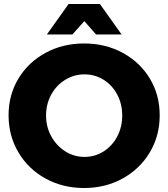

<svg xmlns="http://www.w3.org/2000/svg" viewBox="-20 -930 844 963"><path d="M781 -352Q781 -249 731.5 -166Q682 -83 595.5 -35Q509 13 402 13Q295 13 208.5 -34.5Q122 -82 72.5 -165.5Q23 -249 23 -352Q23 -454 72.5 -536Q122 -618 208.5 -665Q295 -712 402 -712Q509 -712 595.5 -665Q682 -618 731.5 -536Q781 -454 781 -352ZM211 -351Q211 -293 237.5 -245.5Q264 -198 308 -170.5Q352 -143 404 -143Q456 -143 499.5 -170.5Q543 -198 568 -245.5Q593 -293 593 -351Q593 -408 568 -455.5Q543 -503 499.5 -530Q456 -557 404 -557Q352 -557 307.5 -530Q263 -503 237 -455.5Q211 -408 211 -351ZM590 -757H462L403 -824L343 -757H215L324 -910H481Z"/></svg>

Font: Montserrat arm2
Style: Bold
Weight: 700
Designer: Julieta Ulanovsky
Foundry: Julieta Ulanovsky
Version: Version 6.000